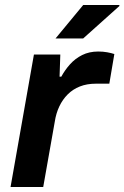

<svg xmlns="http://www.w3.org/2000/svg" viewBox="-20 -744 495 764"><path d="M22 0 115 -527H220L217 -439H224Q238 -465 258.5 -488Q279 -511 307 -525Q335 -539 371 -539Q390 -539 406.5 -536Q423 -533 435 -529L415 -411H361Q326 -411 298 -400Q270 -389 249.5 -368.5Q229 -348 216 -320.5Q203 -293 198 -260L152 0ZM201 -591 311 -724H455V-720L311 -591Z"/></svg>

Font: Archivo SemiExpanded SemiBold
Style: Italic
Weight: 600
Width: 6
Italic angle: -10°
Designer: Hector Gatti
Foundry: Omnibus-Type
Version: Version 2.001